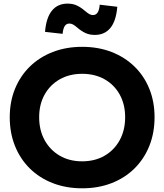

<svg xmlns="http://www.w3.org/2000/svg" viewBox="-20 -1031 910 1064"><path d="M435.5 12.5Q346.5 12.5 272.8 -16Q199 -44.5 145.5 -97.2Q92 -150 63 -222.2Q34 -294.5 34 -381.5Q34 -467.5 63.2 -539Q92.5 -610.5 145.8 -662.5Q199 -714.5 272.8 -743Q346.5 -771.5 435.5 -771.5Q524.5 -771.5 598 -743Q671.5 -714.5 725 -662.5Q778.5 -610.5 807.5 -539Q836.5 -467.5 836.5 -381.5Q836.5 -294.5 807.5 -222.2Q778.5 -150 725 -97.2Q671.5 -44.5 598 -16Q524.5 12.5 435.5 12.5ZM435 -137Q506 -137 559.8 -168.2Q613.5 -199.5 643.5 -254.5Q673.5 -309.5 673.5 -381.5Q673.5 -452.5 643.5 -506.8Q613.5 -561 559.8 -591.5Q506 -622 435.5 -622Q365 -622 311.2 -591.5Q257.5 -561 227.2 -506.8Q197 -452.5 197 -381.5Q197 -309.5 227.2 -254.5Q257.5 -199.5 311 -168.2Q364.5 -137 435 -137ZM532.5 -1005 630 -993.5Q623.5 -915 591.8 -876.2Q560 -837.5 505.5 -837.5Q475.5 -837.5 453 -848.2Q430.5 -859 409.5 -877Q394.5 -890 384.8 -895.2Q375 -900.5 364.5 -900.5Q347.5 -900.5 338.5 -886.2Q329.5 -872 327 -843.5L229.5 -854.5Q236 -933 267.8 -972Q299.5 -1011 354.5 -1011Q384.5 -1011 407.2 -1000Q430 -989 451.5 -970Q467 -957 476.5 -952.2Q486 -947.5 495 -947.5Q512 -947.5 521.2 -962Q530.5 -976.5 532.5 -1005Z"/></svg>

Font: Hepta Slab
Style: Bold
Weight: 700
Designer: Michael LaGattuta
Foundry: Michael LaGattuta
Version: Version 1.100